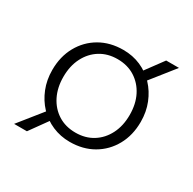

<svg xmlns="http://www.w3.org/2000/svg" viewBox="-137 -671 887 883"><g transform="rotate(30 307.0 -230.0)"><path d="M543 -228Q543 -157 512.5 -102Q482 -47 428.5 -16Q375 15 305 15Q256 15 213 -3.5Q170 -22 138.5 -55.5Q107 -89 89 -134Q71 -179 71 -232Q71 -303 101.5 -358Q132 -413 185.5 -444Q239 -475 309 -475Q359 -475 401.5 -456.5Q444 -438 475.5 -404.5Q507 -371 525 -326Q543 -281 543 -228ZM131 -230Q131 -173 153 -129Q175 -85 214.5 -60Q254 -35 307 -35Q359 -35 398.5 -59.5Q438 -84 460.5 -128Q483 -172 483 -230Q483 -288 461 -331.5Q439 -375 399.5 -400Q360 -425 307 -425Q255 -425 215.5 -400.5Q176 -376 153.5 -332Q131 -288 131 -230ZM411 -409H413L503 -531H571L455 -385H453L445 -375L406 -402ZM157 -71 195 -42 188 -32H185L111 71H43L144 -55H145Z"/></g></svg>

Font: Intel One Mono Light
Style: Regular
Weight: 300
Monospace: yes
Designer: Fred Shallcrass
Foundry: Frere-Jones Type LLC
Version: Version 1.004